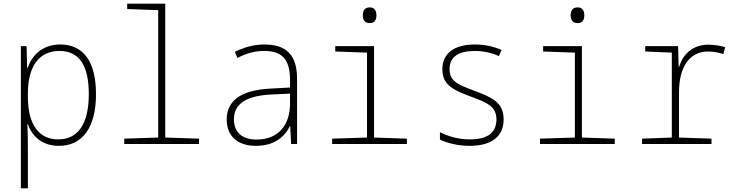

<svg xmlns="http://www.w3.org/2000/svg" viewBox="-20 -780 3981 1040"><path d="M93 240H131V7C131 -31 130 -71 128 -107H131C153 -45 205 10 299 10C425 10 500 -87 500 -270C500 -446 432 -539 306 -539C208 -539 153 -479 130 -413H127L124 -530H93ZM295 -25C192 -25 131 -103 131 -257V-274C131 -418 190 -504 302 -504C408 -504 461 -427 461 -271C461 -103 399 -25 295 -25Z M653 0H1058V-29L875 -35V-760H669V-731L837 -725V-35L653 -29Z M1366 10C1463 10 1520 -36 1550 -96H1552L1557 0H1589V-354C1589 -483 1530 -539 1413 -539C1355 -539 1302 -524 1252 -499L1266 -466C1317 -493 1364 -504 1411 -504C1505 -504 1551 -462 1551 -346V-306L1443 -300C1297 -292 1208 -243 1208 -132C1208 -46 1264 10 1366 10ZM1370 -24C1291 -24 1247 -64 1247 -133C1247 -224 1324 -262 1450 -268L1551 -273V-219C1551 -102 1487 -24 1370 -24Z M1983 -655C2011 -655 2019 -674 2019 -697C2019 -721 2009 -740 1983 -740C1955 -740 1945 -721 1945 -697C1945 -672 1956 -655 1983 -655ZM1779 0H2184V-29L2006 -35V-530H1796V-501L1968 -495V-35L1779 -29Z M2523 10C2648 10 2708 -44 2708 -134C2708 -228 2640 -254 2548 -289C2466 -320 2415 -337 2415 -406C2415 -472 2464 -504 2551 -504C2598 -504 2645 -494 2682 -476L2697 -509C2655 -528 2607 -539 2552 -539C2439 -539 2376 -490 2376 -405C2376 -313 2447 -289 2530 -257C2615 -225 2669 -206 2669 -133C2669 -66 2628 -25 2524 -25C2465 -25 2411 -40 2363 -64V-24C2400 -6 2458 10 2523 10Z M3109 -655C3137 -655 3145 -674 3145 -697C3145 -721 3135 -740 3109 -740C3081 -740 3071 -721 3071 -697C3071 -672 3082 -655 3109 -655ZM2905 0H3310V-29L3132 -35V-530H2922V-501L3094 -495V-35L2905 -29Z M3458 0H3834V-29L3658 -35V-281C3658 -414 3713 -501 3815 -501C3845 -501 3875 -495 3898 -487L3908 -524C3885 -532 3850 -538 3817 -538C3732 -538 3679 -486 3659 -419H3656L3653 -530H3475V-501L3619 -495V-35L3458 -29Z"/></svg>

Font: Noto Sans Mono SemiCondensed ExtraLight
Style: Regular
Weight: 200
Width: 4
Designer: Monotype Design Team
Foundry: Monotype Imaging Inc.
Version: Version 2.014